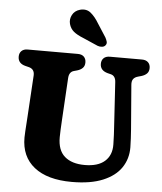

<svg xmlns="http://www.w3.org/2000/svg" viewBox="-62 -1005 907 1078"><g transform="rotate(5 391.0 -466.0)"><path d="M593.5 -303.5 577.5 -560.5Q575.5 -596 548.5 -602.5L530.5 -607Q488 -618.5 488 -656Q488 -676 500.2 -688Q512.5 -700 535 -700H716Q738.5 -700 750.8 -688Q763 -676 763 -656Q763 -636.5 751.8 -625Q740.5 -613.5 720.5 -607.5L702.5 -602.5Q684 -597.5 675.5 -585.8Q667 -574 669 -552.5L689 -304Q693 -253.5 694 -203Q694.5 -138.5 660.8 -88.5Q627 -38.5 557.8 -9.8Q488.5 19 383 19Q245 19 170.8 -40Q96.5 -99 97 -206.5Q97 -220.5 98.5 -243Q100 -265.5 101.5 -288.8Q103 -312 104 -327.5L118 -558.5Q119.5 -594.5 85.5 -602.5L67.5 -607Q25 -617.5 25 -656Q25 -676 37.2 -688Q49.5 -700 71.5 -700H354.5Q377 -700 389 -688Q401 -676 401 -656Q401 -636.5 390 -625Q379 -613.5 359 -607.5L341 -602.5Q314 -595.5 312 -560L298 -320.5Q296 -291.5 295.2 -267.5Q294.5 -243.5 294 -225.5Q293.5 -152 333.8 -117Q374 -82 447 -82Q521.5 -82 560 -116.2Q598.5 -150.5 597.5 -210.5Q597 -243.5 595.8 -264.2Q594.5 -285 593.5 -303.5ZM452.5 -880 500.5 -805.5Q507 -793.5 510 -782.5Q513 -771.5 505.5 -762Q498.5 -753 485.8 -751.8Q473 -750.5 461 -755L377.5 -791.5Q341 -806 322 -822Q303 -838 296 -863.5Q289 -889.5 302 -914.5Q315 -939.5 345 -948Q380.5 -957.5 405.5 -937.2Q430.5 -917 452.5 -880Z"/></g></svg>

Font: Fraunces 9pt SuperSoft
Style: Bold
Weight: 700
Version: Version 1.000;[b76b70a41]